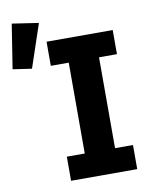

<svg xmlns="http://www.w3.org/2000/svg" viewBox="-106 -883 750 949"><g transform="rotate(-10 269.5 -408.0)"><path d="M505 0H173V-121H263V-577H173V-698H505V-577H415V-121H505ZM152 -796 79 -579 -16 -593 19 -816Z"/></g></svg>

Font: IBM Plex Sans
Style: Bold
Weight: 700
Designer: Mike Abbink, Paul van der Laan, Pieter van Rosmalen
Foundry: Bold Monday
Version: Version 3.201